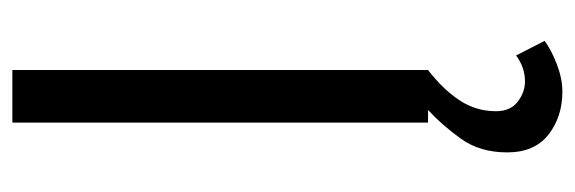

<svg xmlns="http://www.w3.org/2000/svg" viewBox="-322 -374 908 303"><g transform="rotate(-90 131.5 -222.0)"><path d="M139 212Q99 212 71 190Q43 168 43 125Q43 82 64.5 52Q86 22 110 0H90V-656H173V0Q142 24 125 50Q108 76 108 107Q108 130 123 141.5Q138 153 155 153Q177 153 196 139L219 184Q204 195 181.5 203.5Q159 212 139 212Z"/></g></svg>

Font: Source Sans Pro
Style: Regular
Weight: 400
Designer: Paul D. Hunt
Foundry: Adobe Systems Incorporated
Version: Version 2.021;PS 2.000;hotconv 1.0.86;makeotf.lib2.5.63406